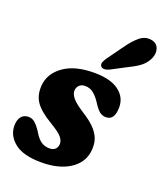

<svg xmlns="http://www.w3.org/2000/svg" viewBox="-133 -775 751 873"><g transform="rotate(20 242.5 -338.0)"><path d="M181.5 -63Q201 -63 210.5 -73.5Q220 -84 220 -99Q220 -114.5 207 -130.5Q194 -146.5 149 -173.5Q92 -207.5 69.8 -239.5Q47.5 -271.5 50.5 -318.5Q55 -378.5 109.2 -417.2Q163.5 -456 256.5 -456Q335 -456 375.8 -426Q416.5 -396 416.5 -347Q416.5 -284 374.5 -284Q357.5 -284 344.2 -294Q331 -304 314.5 -330Q298 -356 280 -370.8Q262 -385.5 238.5 -385.5Q220 -385.5 209.5 -374.5Q199 -363.5 199 -347.5Q199 -332.5 213.2 -314.5Q227.5 -296.5 268.5 -270Q314.5 -241.5 336.8 -215Q359 -188.5 364 -162.5Q369 -136.5 364.5 -109.5Q355 -55 303 -22.8Q251 9.5 168 9.5Q81.5 9.5 39.2 -24Q-3 -57.5 -3 -106Q-3 -134 9.5 -149.8Q22 -165.5 45 -165.5Q63 -165.5 77.5 -152.2Q92 -139 106.5 -116Q124 -86 141.8 -74.5Q159.5 -63 181.5 -63ZM341 -611.5Q367 -648.5 393.2 -669.8Q419.5 -691 450.5 -685Q476.5 -680 484.5 -657.5Q492.5 -635 481.5 -609.5Q470.5 -585 450.5 -568.2Q430.5 -551.5 395 -534.5L315 -492.5Q303 -487 291.5 -487.2Q280 -487.5 275.5 -495Q270 -504 274.5 -514.8Q279 -525.5 287.5 -537.5Z"/></g></svg>

Font: Fraunces 144pt S100
Style: Bold Italic
Weight: 700
Italic angle: -16°
Version: Version 1.000; ttfautohint (v1.8.3)